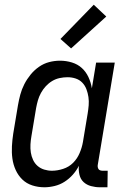

<svg xmlns="http://www.w3.org/2000/svg" viewBox="-20 -785 540 813"><path d="M168 8Q141 8 116.5 0Q92 -8 74.5 -25Q57 -42 46.5 -65Q36 -88 32.5 -113.5Q29 -139 30.5 -166Q32 -193 36 -219L56 -339Q60 -362 66 -384.5Q72 -407 83 -428.5Q94 -450 109.5 -469Q125 -488 145 -502Q165 -516 188 -522Q211 -528 234 -528Q260 -528 284.5 -520.5Q309 -513 326.5 -497Q344 -481 354.5 -458.5Q365 -436 369 -411L387 -520H466L394 -87Q393 -82 394 -77Q395 -72 397.5 -68.5Q400 -65 405 -63.5Q410 -62 415 -62H436L435 8H403Q384 8 365.5 3Q347 -2 334 -14Q321 -26 316.5 -45Q312 -64 314 -83Q304 -63 288.5 -45.5Q273 -28 253.5 -15.5Q234 -3 211.5 2.5Q189 8 168 8ZM200 -62Q223 -62 247.5 -70Q272 -78 289.5 -95.5Q307 -113 317 -136.5Q327 -160 331 -183L351 -303Q354 -321 355.5 -339Q357 -357 354.5 -374Q352 -391 346 -407Q340 -423 328.5 -435Q317 -447 300.5 -452.5Q284 -458 266 -458Q250 -458 233 -454.5Q216 -451 201 -442Q186 -433 174 -420Q162 -407 153.5 -391.5Q145 -376 140.5 -360Q136 -344 133 -328L113 -208Q110 -191 109 -173.5Q108 -156 110.5 -139.5Q113 -123 120 -108Q127 -93 139 -82.5Q151 -72 167 -67Q183 -62 200 -62ZM281 -580 236 -620 377 -765 430 -715Z"/></svg>

Font: Iosevka Fixed
Style: Italic
Weight: 400
Italic angle: -9°
Monospace: yes
Designer: Belleve Invis
Foundry: Belleve Invis
Version: Version 33.2.4